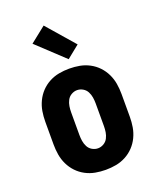

<svg xmlns="http://www.w3.org/2000/svg" viewBox="-144 -861 788 956"><g transform="rotate(-20 250.0 -382.5)"><path d="M250 8Q222 8 195 3Q168 -2 143.5 -15Q119 -28 100 -48Q81 -68 69 -93Q57 -118 52.5 -145Q48 -172 48 -200V-320Q48 -348 52.5 -375Q57 -402 69 -427Q81 -452 100 -472Q119 -492 143.5 -505Q168 -518 195 -523Q222 -528 250 -528Q278 -528 305 -523Q332 -518 356.5 -505Q381 -492 400 -472Q419 -452 431 -427Q443 -402 447.5 -375Q452 -348 452 -320V-200Q452 -172 447.5 -145Q443 -118 431 -93Q419 -68 400 -48Q381 -28 356.5 -15Q332 -2 305 3Q278 8 250 8ZM250 -106Q266 -106 280.5 -114.5Q295 -123 302.5 -137.5Q310 -152 312.5 -168Q315 -184 315 -200V-320Q315 -336 312.5 -352Q310 -368 302.5 -382.5Q295 -397 280.5 -405.5Q266 -414 250 -414Q234 -414 219.5 -405.5Q205 -397 197.5 -382.5Q190 -368 187.5 -352Q185 -336 185 -320V-200Q185 -184 187.5 -168Q190 -152 197.5 -137.5Q205 -123 219.5 -114.5Q234 -106 250 -106ZM264 -573 121 -707 204 -773 331 -627Z"/></g></svg>

Font: Iosevka Heavy
Style: Regular
Weight: 900
Monospace: yes
Designer: Belleve Invis
Foundry: Belleve Invis
Version: Version 32.5.0; ttfautohint (v1.8.4)